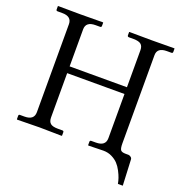

<svg xmlns="http://www.w3.org/2000/svg" viewBox="-139 -768 978 1030"><g transform="rotate(20 350.0 -252.5)"><path d="M512.2 0Q512.2 0 426.8 2L424.8 0V-19Q424.8 -26.9 433.1 -26.9H459Q514.2 -26.9 514.2 -71.8V-324.2H187V-71.8Q187 -47.9 199.5 -37.4Q211.9 -26.9 242.2 -26.9H268.1Q275.9 -26.9 275.9 -19V0L273.9 2Q188 0 147.9 0L20 2L18.1 0V-19Q18.1 -26.9 24.9 -26.9H51.8Q106 -26.9 106 -71.8V-574.2Q106 -618.2 51.8 -618.2H24.9Q17.1 -618.2 17.1 -626V-645L19 -646Q106 -645 145 -645Q145 -645 273.9 -646L275.9 -645V-626Q275.9 -618.2 268.1 -618.2H242.2Q187 -618.2 187 -574.2V-362.8H514.2V-574.2Q514.2 -597.2 501.5 -607.7Q488.8 -618.2 459 -618.2H433.1Q424.3 -618.2 423.8 -626V-645L425.8 -646Q512.7 -645 551.8 -645L681.2 -646L683.1 -645V-626Q683.1 -618.2 674.8 -618.2H648.9Q593.8 -618.2 594.2 -574.2V-71.8Q594.2 -43.9 600.6 -34.4Q606.9 -24.9 629.9 -24.9H646Q651.9 -24.9 659.4 -19.5Q667 -14.2 667 -4.9L673.8 141.1H646Q643.1 125 637.9 109.6Q632.8 94.2 621.8 73Q610.8 51.8 596.9 36.9Q583 22 561 11Q539.1 0 512.2 0Z"/></g></svg>

Font: Linux Libertine
Style: Regular
Weight: 400
Designer: Philipp H. Poll
Foundry: Philipp H. Poll
Version: Version 5.3.0 ; ttfautohint (v0.9)